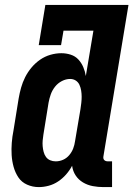

<svg xmlns="http://www.w3.org/2000/svg" viewBox="-20 -755 544 783"><path d="M138 8Q113 8 90.5 -2Q68 -12 55 -31.5Q42 -51 35.5 -74.5Q29 -98 27.5 -122.5Q26 -147 28 -172.5Q30 -198 35 -223L56 -353Q60 -376 66 -397.5Q72 -419 82.5 -440Q93 -461 108.5 -479.5Q124 -498 143.5 -511.5Q163 -525 185.5 -531.5Q208 -538 230 -538Q250 -538 268.5 -532Q287 -526 299.5 -512.5Q312 -499 319.5 -481.5Q327 -464 330 -445L361 -630H239L229 -571H138L165 -735H504L402 -119Q401 -114 401.5 -110Q402 -106 404.5 -103Q407 -100 411 -98.5Q415 -97 420 -97H437V8H402Q380 8 358.5 4Q337 0 318.5 -11Q300 -22 288.5 -39.5Q277 -57 274 -79Q264 -60 249.5 -43.5Q235 -27 217 -15Q199 -3 178.5 2.5Q158 8 138 8ZM207 -97Q223 -97 237.5 -103.5Q252 -110 262.5 -122.5Q273 -135 278.5 -149.5Q284 -164 286 -179L308 -309Q310 -322 311.5 -335Q313 -348 313 -360.5Q313 -373 311 -385.5Q309 -398 304 -409Q299 -420 289 -426.5Q279 -433 266 -433Q249 -433 232.5 -424.5Q216 -416 204.5 -401.5Q193 -387 187 -370Q181 -353 178 -336L157 -206Q155 -194 154 -182Q153 -170 154 -158.5Q155 -147 158 -135.5Q161 -124 167.5 -115Q174 -106 184.5 -101.5Q195 -97 207 -97Z"/></svg>

Font: Iosevka Slab Extrabold
Style: Italic
Weight: 800
Italic angle: -9°
Monospace: yes
Designer: Belleve Invis
Foundry: Belleve Invis
Version: Version 11.1.0; ttfautohint (v1.8.3)